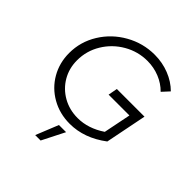

<svg xmlns="http://www.w3.org/2000/svg" viewBox="-242 -870 1252 1252"><g transform="rotate(45 384.5 -244.0)"><path d="M448 -372H703L646 -86Q524 6 391 6Q298 6 222.5 -37Q147 -80 104.5 -154Q62 -228 62 -318Q62 -422 117 -511Q172 -600 265 -652.5Q358 -705 465 -705Q536 -705 599.5 -680Q663 -655 708 -610L663 -561Q625 -600 572 -621.5Q519 -643 460 -643Q373 -643 297.5 -599.5Q222 -556 177 -482Q132 -408 132 -321Q132 -247 167 -187Q202 -127 263.5 -92Q325 -57 401 -57Q498 -57 590 -119L628 -308H436ZM347 61H413L334 217H284Z"/></g></svg>

Font: Gontserrat Light
Style: Italic
Weight: 300
Italic angle: -11.3°
Designer: Julieta Ulanovsky
Foundry: Julieta Ulanovsky
Version: Version 6.001